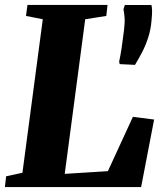

<svg xmlns="http://www.w3.org/2000/svg" viewBox="-24 -763 662 783"><path d="M-4 0 1 -44 67.5 -58.5 150.5 -684.5 82 -698 88 -743H414.5L409.5 -698L323.5 -684.5L240 -54L416 -65L518 -286.5L604.5 -275.5L551.5 0ZM526.5 -498.5 464 -501.5 462 -512Q468 -540 472.5 -570.8Q477 -601.5 482 -642.5Q485.5 -671.5 484 -691.5Q482.5 -711.5 479.5 -725L485 -742.5H593.5Q596 -733 596.2 -719.8Q596.5 -706.5 594 -680Q591 -642.5 580.5 -610.2Q570 -578 555.8 -550.5Q541.5 -523 526.5 -498.5Z"/></svg>

Font: Merriweather 48pt Black
Style: Italic
Weight: 900
Italic angle: -7.8°
Version: Version 2.101